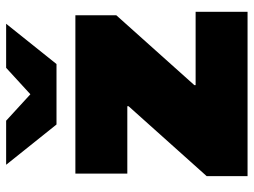

<svg xmlns="http://www.w3.org/2000/svg" viewBox="-118 -688 807 610"><g transform="rotate(-90 285.0 -383.5)"><path d="M552 -165V0H30V-130L252 -378V-382H38V-547H541V-417L319 -169V-165ZM514 -767 386 -607H194L66 -767H206L290 -690L374 -767Z"/></g></svg>

Font: CMG Sans Black
Style: Regular
Weight: 900
Designer: Julieta Ulanovsky
Foundry: Julieta Ulanovsky
Version: Version 7.200